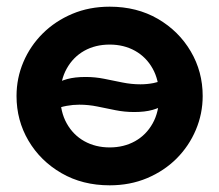

<svg xmlns="http://www.w3.org/2000/svg" viewBox="-20 -540 656 575"><path d="M308.5 15Q227 15 164 -21.5Q101 -58 65.2 -118.8Q29.5 -179.5 29.5 -252.5Q29.5 -306 50 -354.2Q70.5 -402.5 108 -439.8Q145.5 -477 196.5 -498.5Q247.5 -520 308.5 -520Q390 -520 452.8 -483.5Q515.5 -447 551.2 -386.2Q587 -325.5 587 -252.5Q587 -199.5 566.5 -151Q546 -102.5 508.8 -65.2Q471.5 -28 420.5 -6.5Q369.5 15 308.5 15ZM308.5 -98.5Q351 -98.5 384.5 -117.2Q418 -136 437.2 -170.5Q456.5 -205 456.5 -252.5Q456.5 -300 437.2 -334.5Q418 -369 384.5 -387.8Q351 -406.5 308.5 -406.5Q265.5 -406.5 232.2 -387.8Q199 -369 179.8 -334.5Q160.5 -300 160.5 -252.5Q160.5 -205 179.8 -170.5Q199 -136 232.5 -117.2Q266 -98.5 308.5 -98.5ZM382 -204.5Q353 -204.5 325.8 -210Q298.5 -215.5 271.8 -221Q245 -226.5 217.5 -226.5Q198.5 -226.5 179.5 -223Q160.5 -219.5 140.5 -211.5V-285Q158.5 -297 181.2 -303.2Q204 -309.5 236.5 -309.5Q265 -309.5 292.2 -304Q319.5 -298.5 346.5 -293Q373.5 -287.5 400.5 -287.5Q420.5 -287.5 439.5 -291.2Q458.5 -295 477.5 -302.5V-229Q460 -217.5 437.2 -211Q414.5 -204.5 382 -204.5Z"/></svg>

Font: Geologica SemiBold
Style: Regular
Weight: 600
Designer: Sindre Bremnes, Frode Helland
Foundry: Monokrom Skriftforlag AS
Version: Version 1.010;gftools[0.9.28]